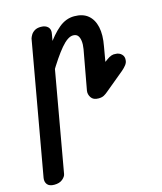

<svg xmlns="http://www.w3.org/2000/svg" viewBox="-160 -509 801 950"><g transform="rotate(-15 241.0 -34.0)"><path d="M322 0Q295 0 284 -17Q273 -34 276 -52L313 -255Q317 -279 314.5 -297Q312 -315 304 -324.5Q296 -334 280 -334Q253 -334 217.5 -292Q182 -250 137 -174L159 -311Q194 -363 230.5 -393.5Q267 -424 310 -424Q354 -424 380.5 -402Q407 -380 416 -339.5Q425 -299 414 -241L401 -166L415 -176Q439 -194 459 -191Q478 -191 490.5 -178.5Q503 -166 500 -146Q499 -135 490.5 -124Q482 -113 468 -101L370 -20Q361 -12 350 -6Q339 0 322 0ZM0 356Q-25 356 -35.5 343Q-46 330 -43 310L78 -372Q80 -379 86 -389.5Q92 -400 104.5 -408Q117 -416 137 -416Q161 -416 173.5 -403Q186 -390 181 -367L60 317Q58 330 42.5 343Q27 356 0 356Z"/></g></svg>

Font: Edu VIC WA NT Beginner SemiBold
Style: Regular
Weight: 600
Designer: Tina and Corey Anderson
Foundry: Google for Education
Version: Version 1.003